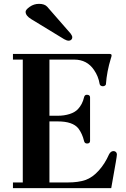

<svg xmlns="http://www.w3.org/2000/svg" viewBox="-20 -972 650 992"><path d="M112.3 -911.1Q112.3 -921.9 133.8 -937Q155.3 -952.1 181.6 -952.1Q210 -952.1 223.6 -937.5L344.7 -798.8Q353.5 -787.1 353.5 -779.3Q353.5 -771.5 348.1 -766.6Q342.8 -761.7 335 -761.7Q325.2 -761.7 311.5 -769.5L141.6 -873Q112.3 -890.6 112.3 -911.1ZM46.9 0V-29.3H97.7V-664.1H46.9V-693.4H544.9Q556.6 -693.4 556.6 -686.5Q556.6 -679.7 552.7 -669.9Q532.2 -603.5 527.3 -537.1Q527.3 -533.2 522.5 -529.8Q517.6 -526.4 511.7 -526.4Q505.9 -526.4 501 -529.3Q496.1 -532.2 495.1 -537.1Q488.3 -578.1 465.8 -610.4Q429.7 -664.1 363.3 -664.1H235.4V-374H279.3Q311.5 -374 339.4 -382.8Q367.2 -391.6 382.8 -408.2Q406.2 -433.6 414.1 -468.8Q417 -482.4 428.7 -482.4Q445.3 -482.4 445.3 -468.8V-244.1Q445.3 -230.5 429.7 -230.5Q417 -230.5 414.1 -244.1Q405.3 -281.2 384.8 -308.6Q355.5 -344.7 279.3 -344.7H235.4V-29.3H330.1Q384.8 -29.3 421.4 -42Q458 -54.7 491.2 -91.8Q522.5 -127 543 -173.8Q551.8 -191.4 566.4 -191.4Q574.2 -191.4 579.1 -186.5Q584 -181.6 584 -173.8Q584 -167 578.1 -132.8L554.7 0Z"/></svg>

Font: Monomakh Unicode TT
Style: Medium
Weight: 500
Designer: Alexey Kryukov, Aleksandr Andreev
Version: Version 1.1